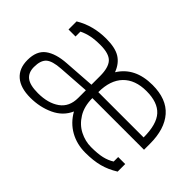

<svg xmlns="http://www.w3.org/2000/svg" viewBox="-83 -752 1025 1025"><g transform="rotate(45 429.5 -240.0)"><path d="M35 -117Q35 -186 77 -217Q119 -248 196 -253L370 -265V-330Q370 -394 345 -421.5Q320 -449 254 -449Q213 -449 184 -443Q155 -437 128 -424V-387H75V-448Q153 -495 252 -495Q321 -495 357.5 -472Q394 -449 412 -401Q470 -495 602 -495Q708 -495 761 -434.5Q814 -374 814 -263V-218H424Q424 -156 450.5 -113Q477 -70 518.5 -49Q560 -28 604 -28Q655 -28 687 -35.5Q719 -43 744 -59V-93H797V-36Q754 -9 709 3Q664 15 604 15Q539 15 487.5 -14Q436 -43 405 -98Q380 -41 320 -13Q260 15 188 15Q114 15 74.5 -19Q35 -53 35 -117ZM766 -263Q766 -362 726.5 -405.5Q687 -449 602 -449Q517 -449 470.5 -401Q424 -353 424 -263ZM370 -165V-223L195 -211Q133 -207 109.5 -186Q86 -165 86 -115Q86 -73 112.5 -52Q139 -31 200 -31Q276 -31 323 -64.5Q370 -98 370 -165Z"/></g></svg>

Font: Pridi ExtraLight
Style: Regular
Weight: 275
Designer: Katatrad Team
Foundry: CadsonDemak
Version: Version 1.001